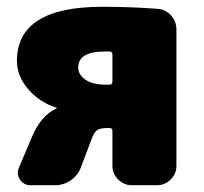

<svg xmlns="http://www.w3.org/2000/svg" viewBox="-20 -547 602 567"><path d="M312 -306V-386Q312 -395 303 -395H291Q211 -395 211 -348Q211 -326 232.5 -311.5Q254 -297 291 -297H303Q312 -297 312 -306ZM444 -521Q468 -520 484.5 -502Q501 -484 501 -460V-57Q501 -34 484 -17Q467 0 444 0H369Q346 0 329 -17Q312 -34 312 -57V-161Q312 -169 303 -169H299Q276 -169 267 -163Q258 -157 250 -135L219 -53Q210 -29 189 -14.5Q168 0 142 0H70Q50 0 39 -16.5Q28 -33 36 -52L74 -142Q101 -206 147 -227L148 -228Q148 -229 146 -229Q95 -246 62.5 -284.5Q30 -323 30 -367Q30 -527 282 -527Q366 -527 444 -521Z"/></svg>

Font: Rounded Mplus 1c Black
Style: Regular
Weight: 900
Version: Version 1.059.20150529